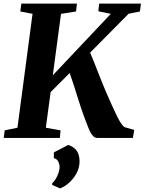

<svg xmlns="http://www.w3.org/2000/svg" viewBox="-28 -763 799 1062"><path d="M-7.5 0 -2 -42 68.5 -56.5 152 -686.5 84.5 -699.5 90 -743H397.5L392.5 -699.5L309.5 -686.5L264 -346.5L585 -686.5L516 -700.5L520.5 -743H751.5L746 -699.5L683.5 -687L470.5 -472Q480 -450.5 491.5 -421.2Q503 -392 515.5 -360Q528 -328 540.2 -298Q552.5 -268 562.5 -245Q579 -208 593 -176.5Q607 -145 619 -120.8Q631 -96.5 641.5 -81Q652 -65.5 661.5 -59.5L714.5 -44.5L707 0H508.5Q497.5 -1 489 -8.5Q480.5 -16 472.8 -30.2Q465 -44.5 456.8 -66.2Q448.5 -88 437.5 -116.5Q428.5 -140.5 418.5 -171.2Q408.5 -202 398 -235.2Q387.5 -268.5 377.2 -300.8Q367 -333 357.5 -359L252 -253.5L225.5 -56.5L307 -42L303 0ZM260.5 260 261 250Q270 243 279.5 227.8Q289 212.5 295.5 194Q302 175.5 301.5 159.5Q301 142.5 293.2 128.8Q285.5 115 270 112V80L349.5 38.5Q383 50 397.5 72.5Q412 95 412 129.5Q412 164.5 395.5 195Q379 225.5 354.5 247.5Q330 269.5 304.5 279Z"/></svg>

Font: Merriweather 48pt ExtraBold
Style: Italic
Weight: 800
Italic angle: -7.8°
Version: Version 2.101